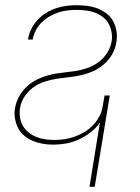

<svg xmlns="http://www.w3.org/2000/svg" viewBox="-20 -548 540 738"><path d="M324 170 364 -77Q350 -56 328.5 -39.5Q307 -23 283 -12Q259 -1 234 3.5Q209 8 184 8Q164 8 144 4.5Q124 1 106 -6.5Q88 -14 73 -26.5Q58 -39 49.5 -56Q41 -73 37.5 -93Q34 -113 38 -134Q42 -157 54.5 -179Q67 -201 85.5 -217.5Q104 -234 127 -244.5Q150 -255 173 -260.5Q196 -266 219.5 -268.5Q243 -271 266.5 -274.5Q290 -278 313 -285.5Q336 -293 356.5 -307.5Q377 -322 391 -343.5Q405 -365 409 -388Q412 -406 409 -423.5Q406 -441 398 -456Q390 -471 376 -482Q362 -493 346 -499Q330 -505 312.5 -507.5Q295 -510 276 -510Q259 -510 240.5 -508Q222 -506 205 -500.5Q188 -495 171.5 -485.5Q155 -476 141 -462.5Q127 -449 118 -432Q109 -415 106 -397V-396H87L88 -398Q91 -418 100.5 -437Q110 -456 125 -472Q140 -488 158 -499Q176 -510 196 -516.5Q216 -523 236 -525.5Q256 -528 276 -528Q297 -528 318 -525Q339 -522 357.5 -514.5Q376 -507 391.5 -494.5Q407 -482 416 -464.5Q425 -447 428 -426.5Q431 -406 427 -385Q424 -362 411.5 -340Q399 -318 380 -301.5Q361 -285 339 -275Q317 -265 293.5 -259.5Q270 -254 246.5 -251.5Q223 -249 199.5 -245.5Q176 -242 152.5 -234.5Q129 -227 108.5 -212.5Q88 -198 74 -176.5Q60 -155 57 -132Q54 -114 57 -96Q60 -78 68.5 -63.5Q77 -49 90.5 -38.5Q104 -28 120 -21.5Q136 -15 154 -12.5Q172 -10 190 -10Q209 -10 228.5 -13Q248 -16 267.5 -23Q287 -30 304.5 -40.5Q322 -51 336.5 -66Q351 -81 361 -99Q371 -117 374 -136L382 -181H402L344 170Z"/></svg>

Font: Iosevka SS18 Thin
Style: Italic
Weight: 100
Italic angle: -9°
Monospace: yes
Designer: Belleve Invis
Foundry: Belleve Invis
Version: Version 25.1.1; ttfautohint (v1.8.4)